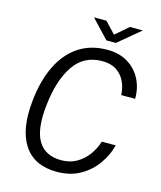

<svg xmlns="http://www.w3.org/2000/svg" viewBox="-130 -985 915 1089"><g transform="rotate(15 327.5 -440.5)"><path d="M307 10Q175 10 114 -81.5Q53 -173 71 -344Q83 -462.5 125 -550Q167 -637.5 238 -685.2Q309 -733 407.5 -733Q478 -733 528.2 -702Q578.5 -671 604.8 -619.2Q631 -567.5 630 -505H548.5Q546.5 -548.5 529.2 -584.5Q512 -620.5 479 -642Q446 -663.5 396 -663.5Q288 -663.5 229 -576.5Q170 -489.5 154 -342Q137.5 -198 178.5 -129Q219.5 -60 315 -60Q365 -60 404 -82.2Q443 -104.5 470 -141.2Q497 -178 510.5 -221.5H592Q577 -161.5 539.5 -108.8Q502 -56 443.8 -23Q385.5 10 307 10ZM387 -783 285 -891H358L420 -825.5L496 -891H572L442.5 -783Z"/></g></svg>

Font: Public Sans Light
Style: Italic
Weight: 300
Italic angle: -8°
Designer: The Public Sans project authors (U.S. Web Design System). Libre Franklin designed by Pablo Impallari and Rodrigo Fuenzal
Version: Version 1.007; ttfautohint (v1.8.1) -l 8 -r 50 -G 200 -x 14 